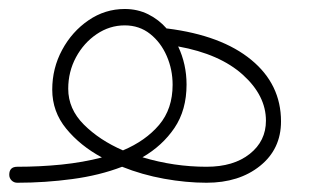

<svg xmlns="http://www.w3.org/2000/svg" viewBox="-38 -407 721 423"><path d="M-17.6 -22Q-17.6 -39.6 0 -39.6Q49.8 -39.6 97.4 -44.4Q145 -49.3 186.5 -60.1Q138.7 -85.9 107.9 -123.5Q77.1 -161.1 77.1 -209.5Q77.1 -256.8 98.9 -297.1Q120.6 -337.4 157 -362.3Q193.4 -387.2 236.8 -387.2Q265.1 -387.2 288.6 -375.5Q312 -363.8 329.1 -344.2H330.6Q450.2 -329.1 515.6 -275.1Q581.1 -221.2 581.1 -139.6Q581.1 -78.6 534.9 -41.5Q488.8 -4.4 417 -4.4Q372.1 -4.4 323.5 -13.2Q274.9 -22 231 -39.6Q181.2 -20.5 121.3 -12.5Q61.5 -4.4 0 -4.4Q-7.3 -4.4 -12.5 -9.5Q-17.6 -14.6 -17.6 -22ZM112.3 -211.4Q112.3 -167 146.7 -132.6Q181.2 -98.1 232.9 -75.7Q282.7 -96.7 312.5 -131.8Q342.3 -167 342.3 -220.2Q342.3 -253.9 329.3 -283.7Q316.4 -313.5 292.7 -332.3Q269 -351.1 236.8 -351.1Q203.6 -351.1 175 -331.8Q146.5 -312.5 129.4 -280.8Q112.3 -249 112.3 -211.4ZM373 -220.7Q373 -164.6 346.4 -125.2Q319.8 -85.9 275.9 -60.5Q345.2 -39.6 417 -39.6Q476.6 -39.6 512.2 -67.9Q547.9 -96.2 547.9 -141.1Q547.9 -196.3 497.1 -242.2Q446.3 -288.1 354.5 -304.7Q373 -265.6 373 -220.7Z"/></svg>

Font: Mikhak ExtraLight
Style: Regular
Weight: 200
Designer: Amin Abedi
Version: Version 3.3